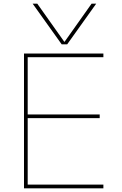

<svg xmlns="http://www.w3.org/2000/svg" viewBox="-20 -1020 663 1040"><path d="M110 -730H540V-710H130V-400H520V-380H130V-20H540V0H110ZM182 -1000 328 -794H330L476 -1000H501L344 -780H314L157 -1000Z"/></svg>

Font: Enso Thin
Style: Regular
Weight: 100
Designer: Coji Morishita
Foundry: UNDERFOREST DESIGN
Version: Version 1.000